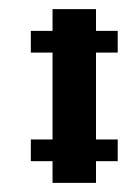

<svg xmlns="http://www.w3.org/2000/svg" viewBox="-20 -401 278 421"><path d="M47.6 -95.2H95.2V-47.6H47.6ZM95.2 -95.2H142.9V-47.6H95.2ZM142.9 -95.2H190.5V-47.6H142.9ZM190.5 -95.2H238.1V-47.6H190.5ZM95.2 -47.6H142.9V0H95.2ZM142.9 -47.6H190.5V0H142.9ZM142.9 -142.9H190.5V-95.2H142.9ZM95.2 -142.9H142.9V-95.2H95.2ZM95.2 -190.5H142.9V-142.9H95.2ZM95.2 -238.1H142.9V-190.5H95.2ZM142.9 -238.1H190.5V-190.5H142.9ZM142.9 -285.7H190.5V-238.1H142.9ZM142.9 -190.5H190.5V-142.9H142.9ZM95.2 -285.7H142.9V-238.1H95.2ZM95.2 -333.3H142.9V-285.7H95.2ZM142.9 -333.3H190.5V-285.7H142.9ZM142.9 -381H190.5V-333.3H142.9ZM95.2 -381H142.9V-333.3H95.2ZM47.6 -333.3H95.2V-285.7H47.6ZM190.5 -333.3H238.1V-285.7H190.5Z"/></svg>

Font: Jacquard 12
Style: Regular
Weight: 400
Designer: Sarah Cadigan-Fried
Version: Version 1.000; ttfautohint (v1.8.4.7-5d5b)